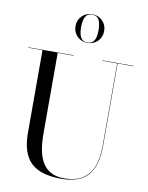

<svg xmlns="http://www.w3.org/2000/svg" viewBox="-108 -1096 913 1187"><g transform="rotate(10 349.0 -502.5)"><path d="M679 -750V-747.5H580V-230Q580 -106.5 528.5 -45.8Q477 15 358.5 15Q229 15 168.8 -42.8Q108.5 -100.5 108.5 -230V-747.5H19V-750H304V-747.5H204V-240Q204 -190.5 211.2 -145.5Q218.5 -100.5 237.2 -65.8Q256 -31 290.2 -10.8Q324.5 9.5 378.5 9.5Q445 9.5 489.2 -16.8Q533.5 -43 555.5 -96Q577.5 -149 577.5 -230V-747.5H483V-750ZM373.5 -840Q335.5 -840 309.5 -866Q283.5 -892 283.5 -930Q283.5 -968.5 309.5 -994.2Q335.5 -1020 373.5 -1020Q412 -1020 437.8 -994.2Q463.5 -968.5 463.5 -930Q463.5 -892 437.8 -866Q412 -840 373.5 -840ZM373.5 -842.5Q397 -842.5 408.8 -855.8Q420.5 -869 424.5 -889Q428.5 -909 428.5 -930Q428.5 -951 424.5 -971Q420.5 -991 408.8 -1004.2Q397 -1017.5 373.5 -1017.5Q350 -1017.5 338.2 -1004.2Q326.5 -991 322.5 -971Q318.5 -951 318.5 -930Q318.5 -909 322.5 -889Q326.5 -869 338.2 -855.8Q350 -842.5 373.5 -842.5Z"/></g></svg>

Font: Bodoni Moda 72pt
Style: Regular
Weight: 400
Designer: Owen Earl
Foundry: indestructible type
Version: Version 2.005